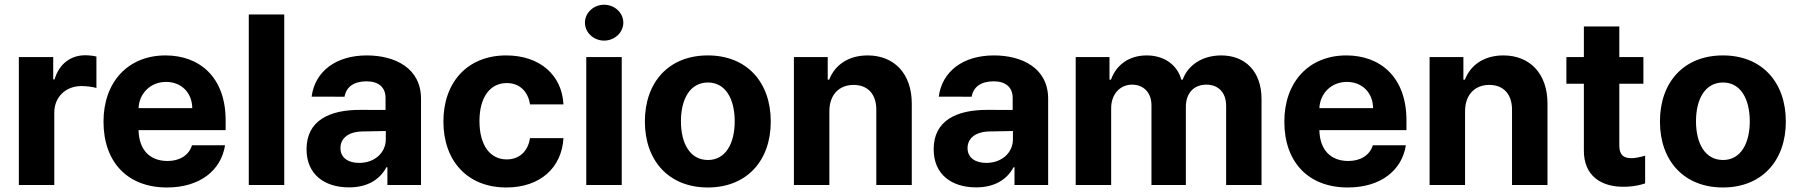

<svg xmlns="http://www.w3.org/2000/svg" viewBox="-20 -789 7676 819"><path d="M60.4 0H211.6V-308.6C211.6 -375.7 260.7 -421.9 327.4 -421.9C348.4 -421.9 377.1 -418.3 391.3 -413.7V-547.9C377.8 -551.1 359 -553.3 343.8 -553.3C282.7 -553.3 232.6 -517.8 212.7 -450.3H207V-545.5H60.4Z M692.1 10.7C833.1 10.7 923.3 -62.5 940 -169.4H799C785.9 -126.8 746.8 -102.3 694.6 -102.3C618.6 -102.3 572.8 -150.2 571 -234H942.5V-275.6C942.5 -460.9 830.3 -552.6 686.1 -552.6C525.6 -552.6 421.5 -438.6 421.5 -270.2C421.5 -97.3 524.1 10.7 692.1 10.7ZM571 -327.8C573.9 -390.3 621.4 -439.6 688.6 -439.6C754.3 -439.6 799.7 -392.8 800.1 -327.8Z M1192.5 -727.3H1041.2V0H1192.5Z M1468.8 10.3C1549.4 10.3 1601.6 -24.9 1628.2 -75.6H1632.5V0H1775.9V-367.9C1775.9 -497.9 1665.8 -552.6 1544.4 -552.6C1413.7 -552.6 1323.5 -485.1 1309.3 -376.8L1449.6 -376.4C1457 -418.3 1489.3 -442.1 1543.7 -442.1C1595.2 -442.1 1624.6 -416.2 1624.6 -371.4V-320L1518.1 -320.3C1383.9 -321 1287.6 -274.1 1287.6 -152.3C1287.6 -44.4 1364.7 10.3 1468.8 10.3ZM1432.2 -157.3C1432.2 -199.9 1467 -227.3 1526.3 -228.3L1625.7 -230.1V-195C1625.7 -137.8 1578.5 -94.1 1512.1 -94.1C1465.6 -94.1 1432.2 -115.8 1432.2 -157.3Z M2139.9 10.7C2285.2 10.7 2376.4 -74.6 2383.5 -199.9H2240.8C2231.9 -141.7 2193.5 -109 2141.7 -109C2071 -109 2025.2 -168.3 2025.2 -272.7C2025.2 -375.7 2071.4 -434.7 2141.7 -434.7C2197.1 -434.7 2232.6 -398.1 2240.8 -343.8H2383.5C2377.1 -469.8 2281.6 -552.6 2139.2 -552.6C1973.7 -552.6 1871.4 -437.9 1871.4 -270.6C1871.4 -104.8 1971.9 10.7 2139.9 10.7Z M2480.8 0H2632.1V-545.5H2480.8ZM2475.1 -692.5C2475.1 -650.2 2512.1 -615.8 2556.8 -615.8C2601.9 -615.8 2638.8 -650.2 2638.8 -692.5C2638.8 -734.4 2601.9 -768.8 2556.8 -768.8C2512.1 -768.8 2475.1 -734.4 2475.1 -692.5Z M2999.3 10.7C3164.8 10.7 3267.8 -102.6 3267.8 -270.6C3267.8 -439.6 3164.8 -552.6 2999.3 -552.6C2833.8 -552.6 2730.8 -439.6 2730.8 -270.6C2730.8 -102.6 2833.8 10.7 2999.3 10.7ZM2884.6 -271.7C2884.6 -366.8 2923.7 -437.1 3000 -437.1C3074.9 -437.1 3114 -366.8 3114 -271.7C3114 -176.5 3074.9 -106.5 3000 -106.5C2923.7 -106.5 2884.6 -176.5 2884.6 -271.7Z M3517.8 -315.3C3518.1 -385.7 3560 -426.8 3621.1 -426.8C3681.8 -426.8 3718.4 -387.1 3718 -320.3V0H3869.3V-347.3C3869.3 -474.4 3794.7 -552.6 3681.1 -552.6C3600.1 -552.6 3541.5 -512.8 3517 -449.2H3510.7V-545.5H3366.5V0H3517.8Z M4143.8 10.3C4224.4 10.3 4276.6 -24.9 4303.3 -75.6H4307.5V0H4451V-367.9C4451 -497.9 4340.9 -552.6 4219.5 -552.6C4088.8 -552.6 3998.6 -485.1 3984.4 -376.8L4124.6 -376.4C4132.1 -418.3 4164.4 -442.1 4218.8 -442.1C4270.2 -442.1 4299.7 -416.2 4299.7 -371.4V-320L4193.2 -320.3C4058.9 -321 3962.7 -274.1 3962.7 -152.3C3962.7 -44.4 4039.8 10.3 4143.8 10.3ZM4107.2 -157.3C4107.2 -199.9 4142 -227.3 4201.3 -228.3L4300.8 -230.1V-195C4300.8 -137.8 4253.6 -94.1 4187.1 -94.1C4140.6 -94.1 4107.2 -115.8 4107.2 -157.3Z M4568.5 0H4719.8V-327.4C4719.8 -387.8 4758.2 -427.9 4808.6 -427.9C4858.3 -427.9 4891.7 -393.8 4891.7 -340.2V0H5038.4V-333.1C5038.4 -389.6 5070.7 -427.9 5125.7 -427.9C5174 -427.9 5210.2 -397.7 5210.2 -337V0H5361.2V-366.8C5361.2 -485.1 5290.8 -552.6 5189.3 -552.6C5109.4 -552.6 5047.2 -511.7 5024.9 -449.2H5019.2C5001.8 -512.4 4946 -552.6 4871.1 -552.6C4797.6 -552.6 4741.8 -513.5 4719.1 -449.2H4712.7V-545.5H4568.5Z M5729 10.7C5870 10.7 5960.2 -62.5 5976.9 -169.4H5835.9C5822.8 -126.8 5783.7 -102.3 5731.5 -102.3C5655.5 -102.3 5609.7 -150.2 5608 -234H5979.4V-275.6C5979.4 -460.9 5867.2 -552.6 5723 -552.6C5562.5 -552.6 5458.5 -438.6 5458.5 -270.2C5458.5 -97.3 5561.1 10.7 5729 10.7ZM5608 -327.8C5610.8 -390.3 5658.4 -439.6 5725.5 -439.6C5791.2 -439.6 5836.6 -392.8 5837 -327.8Z M6229.4 -315.3C6229.8 -385.7 6271.7 -426.8 6332.7 -426.8C6393.5 -426.8 6430 -387.1 6429.7 -320.3V0H6581V-347.3C6581 -474.4 6506.4 -552.6 6392.8 -552.6C6311.8 -552.6 6253.2 -512.8 6228.7 -449.2H6222.3V-545.5H6078.1V0H6229.4Z M6990.1 -545.5H6887.4V-676.1H6736.2V-545.5H6661.6V-431.8H6736.2V-147.7C6735.4 -40.8 6808.2 12.1 6918 7.5C6957 6 6982.2 -1.8 6997.5 -6.7V-125C6975.1 -117.9 6952.8 -114.3 6938.6 -114.3C6908.4 -114.3 6887.4 -125.7 6887.4 -167.6V-431.8H6990.1Z M7329.2 10.7C7494.7 10.7 7597.7 -102.6 7597.7 -270.6C7597.7 -439.6 7494.7 -552.6 7329.2 -552.6C7163.7 -552.6 7060.7 -439.6 7060.7 -270.6C7060.7 -102.6 7163.7 10.7 7329.2 10.7ZM7214.5 -271.7C7214.5 -366.8 7253.6 -437.1 7329.9 -437.1C7404.8 -437.1 7443.9 -366.8 7443.9 -271.7C7443.9 -176.5 7404.8 -106.5 7329.9 -106.5C7253.6 -106.5 7214.5 -176.5 7214.5 -271.7Z"/></svg>

Font: Magic Ui Pro
Style: Bold
Weight: 700
Designer: Stefan Endress, Andreas Faust
Version: Version 1.000;FEAKit 1.0